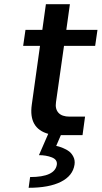

<svg xmlns="http://www.w3.org/2000/svg" viewBox="-20 -642 483 912"><path d="M209 -6H210Q115 -32 131 -145L170 -424H90L101 -500H181L198 -622H312L295 -500H443L432 -424H284L246 -157Q241 -125 257.5 -106.5Q274 -88 311 -88H384L372 0H269L247 51Q251 52 257.5 53.5Q264 55 280 61.5Q296 68 308 77Q320 86 328.5 102.5Q337 119 334 140Q326 193 269.5 221.5Q213 250 116 250L123 199Q241 199 250 140Q253 116 226 105.5Q199 95 165 95Z"/></svg>

Font: Fivo Sans Modern Med
Style: Italic
Weight: 450
Designer: Alexander Slobzheninov
Foundry: Alexander Slobzheninov
Version: 1.0